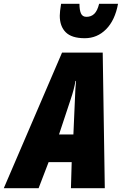

<svg xmlns="http://www.w3.org/2000/svg" viewBox="-78 -995 644 1015"><path d="M250 -717H465L476 0H297L301 -138H179L126 0H-58ZM310 -284 318 -468Q320 -529 324 -567H321Q314 -524 296 -471L234 -284ZM238 -912Q238 -933 245 -975H342Q342 -942 350 -924Q358 -906 379 -906Q404 -906 420.5 -922Q437 -938 446 -975H546Q530 -888 483 -840.5Q436 -793 370 -793Q301 -793 269.5 -824.5Q238 -856 238 -912Z"/></svg>

Font: Noto Sans UI CondBlack
Style: Italic
Weight: 900
Width: 3
Italic angle: -12°
Designer: Monotype Design Team
Foundry: Monotype Imaging Inc.
Version: Version 1.001